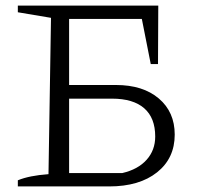

<svg xmlns="http://www.w3.org/2000/svg" viewBox="-20 -669 722 689"><path d="M44 0V-22Q85 -39 154 -44L163 -605L44 -625V-649H548L547 -439H521L489 -601H199L228 -629V-48H419Q475 -61 506 -95.5Q537 -130 537 -179Q537 -246 497.5 -280.5Q458 -315 382 -315H195V-364H396Q493 -364 550 -315.5Q607 -267 607 -186Q607 -101 543.5 -50.5Q480 0 372 0Z"/></svg>

Font: Piazzolla 24pt Light
Style: Regular
Weight: 300
Designer: Juan Pablo del Peral
Foundry: Huerta Tipografica
Version: Version 2.005